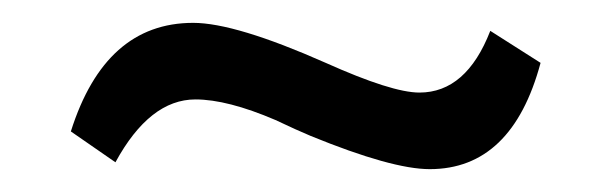

<svg xmlns="http://www.w3.org/2000/svg" viewBox="-20 -330 535 168"><path d="M453 -275Q428 -182 356 -182Q323 -182 252 -211Q240 -216 221 -225Q179 -243 151 -243Q111 -243 81 -188L42 -215Q72 -310 149 -310Q186 -310 265 -275Q323 -249 347 -249Q388 -249 409 -303Z"/></svg>

Font: TajawalTap Med
Style: Regular
Weight: 500
Designer: Boutros Fonts
Foundry: Created by Boutros International 2017
Version: Version 2.700